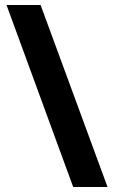

<svg xmlns="http://www.w3.org/2000/svg" viewBox="-20 -740 455 766"><path d="M142 -720H6L272 6H409Z"/></svg>

Font: Noto Sans Canadian Aboriginal
Style: Bold
Weight: 700
Designer: Monotype Design Team, Typotheque's Kevin King
Foundry: Monotype Imaging Inc.
Version: Version 2.004